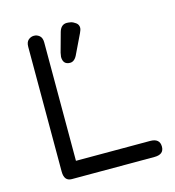

<svg xmlns="http://www.w3.org/2000/svg" viewBox="-99 -729 742 813"><g transform="rotate(-15 272.5 -322.5)"><path d="M116.2 0Q83 0 83 -42V-588.9Q83 -609.4 93.8 -618.7Q104.5 -627.9 118.2 -627.9Q131.8 -627.9 142.6 -618.7Q153.3 -609.4 153.3 -588.9V-70.3H478.5Q520.5 -70.3 520.5 -34.2Q520.5 0 478.5 0ZM270.5 -506.8Q257.8 -477.5 237.3 -477.5Q206.1 -477.5 206.1 -511.7Q206.1 -511.7 209 -529.3L232.4 -614.3Q241.2 -644.5 266.6 -644.5Q273.4 -644.5 283.7 -642.6Q293.9 -640.6 305.2 -632.3Q316.4 -624 316.4 -610.4Q316.4 -601.6 309.6 -587.9Z"/></g></svg>

Font: Jura
Style: DemiBold
Weight: 600
Version: Version 2.4